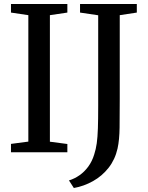

<svg xmlns="http://www.w3.org/2000/svg" viewBox="-20 -763 741 962"><path d="M122 -53.5V-687L35 -700V-743H317.5V-700L230 -687V-53L317.5 -41.5V0H35V-42ZM325.5 141Q353.5 132.5 378.2 115.2Q403 98 422.2 71.8Q441.5 45.5 452 11Q460.5 -15 464.8 -45.2Q469 -75.5 470.5 -120.2Q472 -165 472 -233V-686.5L381 -700V-743H665.5V-700L580 -687V-268.5Q580 -187.5 579.2 -124.8Q578.5 -62 569 -19Q556.5 36.5 524 77.8Q491.5 119 446 144.5Q400.5 170 350 179Z"/></svg>

Font: Merriweather 48pt
Style: Regular
Weight: 400
Version: Version 2.100